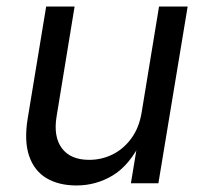

<svg xmlns="http://www.w3.org/2000/svg" viewBox="-20 -566 632 593"><path d="M216.3 6.8Q161.6 6.8 123.8 -15.6Q85.9 -38.1 70.1 -84Q54.2 -129.9 65.4 -199.2L122.6 -545.9H210.4L154.8 -206.5Q144.5 -144 171.1 -108.2Q197.8 -72.3 255.4 -72.3Q293.9 -72.3 327.9 -89.1Q361.8 -106 385.7 -138.7Q409.7 -171.4 417.5 -218.8L471.2 -545.9H559.6L469.2 0H384.3L406.2 -132.3H418Q380.4 -55.7 328.6 -24.4Q276.9 6.8 216.3 6.8Z"/></svg>

Font: Inter Variable
Style: Italic
Weight: 400
Italic angle: -9.39999°
Designer: Rasmus Andersson
Foundry: rsms
Version: Version 4.001;git-9221beed3